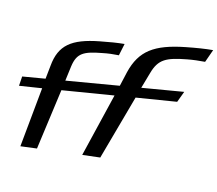

<svg xmlns="http://www.w3.org/2000/svg" viewBox="-215 -997 1331 1177"><g transform="rotate(15 450.5 -408.5)"><path d="M857 -750C893 -757 930 -761 968 -764L997 -846C950 -842 894 -833 828 -820C641 -783 557 -723 522 -579L501 -487L170 -431L182 -525C194 -612 233 -632 346 -653C379 -660 413 -664 447 -666L463 -742C421 -738 370 -730 310 -718C141 -685 71 -629 59 -496L50 -411L-92 -387L-96 -327L45 -349L8 29L110 16L162 -368L485 -421L388 -18L499 -31L613 -442L866 -483L892 -553L631 -509L660 -610C686 -704 731 -726 857 -750Z"/></g></svg>

Font: Gamestation Warped
Style: Italic
Weight: 400
Designer: Jonas Hecksher
Foundry: Jonas Hecksher, Playtypeª, e-types AS
Version: Version 1.003